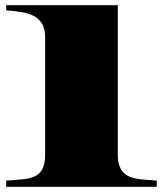

<svg xmlns="http://www.w3.org/2000/svg" viewBox="-20 -720 628 740"><path d="M4 -24V0H584V-24C510 -31 434 -22 434 -124V-700H4V-680C87 -674 154 -663 154 -576V-124C154 -24 90 -31 4 -24Z"/></svg>

Font: Sprat Extended Black
Style: Regular
Weight: 900
Width: 9
Designer: Ethan Nakache
Foundry: Collletttivo
Version: Version 2.000;Glyphs 3.2 (3217)